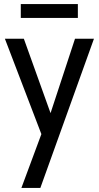

<svg xmlns="http://www.w3.org/2000/svg" viewBox="-20 -680 485 942"><path d="M183 -22 4 -490H97L228 -125L348 -490H441L178 242H85ZM82 -660H362V-592H82Z"/></svg>

Font: Cabin Condensed
Style: Regular
Weight: 400
Width: 3
Designer: Pablo Impallari
Foundry: Pablo Impallari. http://www.impallari.com Igino Marini. http://www.ikern.com
Version: Version 2.200